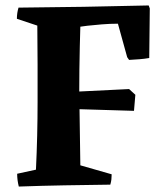

<svg xmlns="http://www.w3.org/2000/svg" viewBox="-20 -678 598 705"><path d="M49 7Q43 -17 43 -40L112 -55Q115 -117 116.5 -180Q118 -243 118 -303Q118 -366 118 -440.5Q118 -515 117 -584L42 -609Q42 -630 48 -650Q167 -651 286.5 -653Q406 -655 526 -658L530 -647L528 -465Q511 -462 492 -460.5Q473 -459 454 -458L447 -468L413 -591Q384 -591 353.5 -588.5Q323 -586 301 -583.5Q279 -581 275 -580Q274 -549 273 -507Q272 -465 271.5 -421.5Q271 -378 271 -342L454 -351L477 -330L472 -271L272 -277L275 -71L390 -38Q390 -28 389 -19Q388 -10 385 0Q301 1 217 2.5Q133 4 49 7Z"/></svg>

Font: Labrada
Style: Bold
Weight: 700
Designer: Mercedes Jáuregui
Foundry: Omnibus-Type Team
Version: Version 1.000; ttfautohint (v1.8.4.7-5d5b)